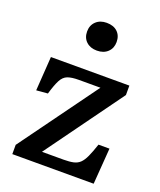

<svg xmlns="http://www.w3.org/2000/svg" viewBox="-140 -847 781 936"><g transform="rotate(20 250.0 -379.5)"><path d="M37 0V-48L330 -451H218Q181 -451 160 -443Q139 -435 126 -410Q113 -385 99 -337L40 -332L52 -509H459V-460L169 -60H281Q312 -60 332 -64.5Q352 -69 365.5 -82Q379 -95 390.5 -120Q402 -145 416 -187H473L459 0ZM251 -615Q217 -615 196 -634.5Q175 -654 175 -687Q175 -719 196 -739Q217 -759 251 -759Q287 -759 307.5 -739.5Q328 -720 328 -687Q328 -655 307 -635Q286 -615 251 -615Z"/></g></svg>

Font: Literata 18pt Medium
Style: Regular
Weight: 500
Designer: Latin by Veronika Burian and Jose Scaglione. Greek by Irene Vlachou. Cyrillic by Vera Evstafieva.
Foundry: TypeTogether
Version: Version 3.103;gftools[0.9.29]